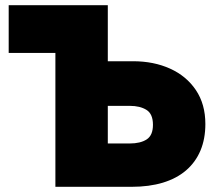

<svg xmlns="http://www.w3.org/2000/svg" viewBox="-20 -720 830 740"><path d="M193.5 -516H13.5V-700H395.5ZM193.5 0V-700H395.5V-484H492.5Q572.5 -484 635.5 -455.5Q698.5 -427 735 -372.8Q771.5 -318.5 771.5 -242Q771.5 -184.5 752.5 -139.5Q733.5 -94.5 697 -63.2Q660.5 -32 607.8 -16Q555 0 487.5 0ZM395.5 -167H479.5Q521.5 -167 545.5 -182.8Q569.5 -198.5 569.5 -239Q569.5 -281 544.5 -296.5Q519.5 -312 480.5 -312H395.5Z"/></svg>

Font: Geologica Black
Style: Regular
Weight: 900
Designer: Sindre Bremnes, Frode Helland
Foundry: Monokrom Skriftforlag AS
Version: Version 1.010;gftools[0.9.28]